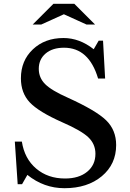

<svg xmlns="http://www.w3.org/2000/svg" viewBox="-20 -980 685 1010"><path d="M73 -11 58 -235H95Q109 -145 170.5 -93Q232 -41 322 -41Q395 -41 438.5 -76.5Q482 -112 482 -171Q482 -222 445 -257.5Q408 -293 307 -337Q183 -392 136.5 -441.5Q90 -491 90 -568Q90 -661 153 -720.5Q216 -780 314 -780Q398 -780 473 -721L499 -766H522L533 -567H496Q448 -729 317 -729Q256 -729 220 -698.5Q184 -668 184 -618Q184 -571 217.5 -537.5Q251 -504 337 -466Q485 -399 538 -347.5Q591 -296 591 -217Q591 -116 515.5 -53Q440 10 319 10Q211 10 124 -60L96 -11ZM261 -960H371L480 -851H435L316 -905L197 -851H152Z"/></svg>

Font: Libre Baskerville
Style: Regular
Weight: 400
Designer: Pablo Impallari, Rodrigo Fuenzalida
Foundry: Pablo Impallari, Rodrigo Fuenzalida
Version: Version 1.000